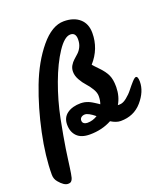

<svg xmlns="http://www.w3.org/2000/svg" viewBox="-217 -869 1111 1268"><g transform="rotate(-20 338.5 -235.5)"><path d="M510 3Q479 3 442 -20Q374 17 288 17Q228 17 198 -13.5Q168 -44 168 -95Q168 -145 204.5 -171.5Q241 -198 301 -198Q308 -198 315 -197Q322 -196 328 -195Q334 -194 341 -191.5Q348 -189 352.5 -187.5Q357 -186 364.5 -182Q372 -178 375.5 -176Q379 -174 387 -169Q395 -164 398 -162Q401 -160 409.5 -154.5Q418 -149 420 -147Q429 -171 429 -202Q429 -226 412.5 -253.5Q396 -281 376.5 -302Q357 -323 340.5 -352.5Q324 -382 324 -410Q324 -434 335 -452.5Q346 -471 361 -484.5Q376 -498 391.5 -512Q407 -526 418 -548.5Q429 -571 429 -601Q429 -648 391 -648Q350 -648 300 -573Q250 -498 207.5 -383Q165 -268 141 -148Q130 -92 120.5 -39Q111 14 105.5 50.5Q100 87 95.5 121Q91 155 88 176Q85 197 82 216Q79 235 76 245Q73 255 68 262Q63 269 57 271.5Q51 274 41 274Q13 274 -21 233Q-40 211 -40 181Q-40 53 -6.5 -106.5Q27 -266 81.5 -408.5Q136 -551 216.5 -648Q297 -745 380 -745Q450 -745 491 -709Q532 -673 532 -608Q532 -497 456 -412Q462 -404 495.5 -369.5Q529 -335 543.5 -303.5Q558 -272 558 -223V-217Q557 -152 527 -102H540Q563 -102 589.5 -123Q616 -144 635.5 -169Q655 -194 674 -215Q693 -236 702 -236Q717 -236 717 -198Q717 -129 660 -63Q603 3 510 3ZM299 -61Q337 -61 370 -82Q325 -119 301 -119Q286 -119 275.5 -111Q265 -103 265 -89Q265 -75 275 -68Q285 -61 299 -61Z"/></g></svg>

Font: LeckerliOne
Style: Regular
Weight: 400
Designer: Gesine Todt
Foundry: Gesine Todt
Version: Version 1.000